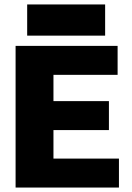

<svg xmlns="http://www.w3.org/2000/svg" viewBox="-20 -842 594 862"><path d="M50 0V-636H508V-506H220V-388H469V-258H220V-130H514V0ZM102 -682V-822H452V-682Z"/></svg>

Font: Braah One
Style: Regular
Weight: 400
Designer: Ashish Kumar
Foundry: Ashish Kumar
Version: Version 1.001; ttfautohint (v1.8.4.7-5d5b);gftools[0.9.29]